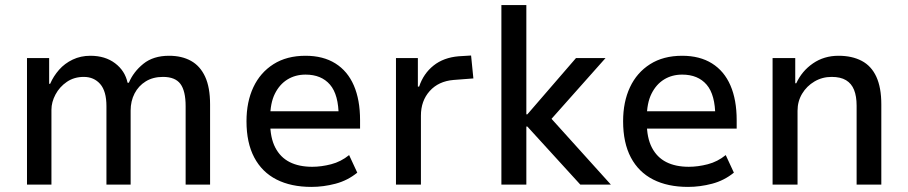

<svg xmlns="http://www.w3.org/2000/svg" viewBox="-20 -725 3564 754"><path d="M86 0V-497H173V-396H177Q190 -426 212 -451Q234 -476 265.5 -491Q297 -506 335 -506Q393 -506 432 -476.5Q471 -447 481 -400H486Q504 -443 543 -474.5Q582 -506 644 -506Q694 -506 730 -486Q766 -466 785.5 -424Q805 -382 805 -315V0H709V-308Q709 -368 688.5 -395.5Q668 -423 620 -423Q581 -423 552.5 -405.5Q524 -388 508.5 -358Q493 -328 493 -291V0H398V-308Q398 -367 373.5 -395Q349 -423 309 -423Q271 -423 242.5 -403.5Q214 -384 198 -354Q182 -324 182 -294V0Z M1203 9Q1123 9 1066 -20Q1009 -49 978.5 -106.5Q948 -164 948 -249Q948 -325 975 -382.5Q1002 -440 1054 -473Q1106 -506 1180 -506Q1249 -506 1297 -476Q1345 -446 1369.5 -389.5Q1394 -333 1394 -253V-220H1022V-288H1327L1310 -267Q1310 -353 1276 -392.5Q1242 -432 1180 -432Q1140 -432 1109 -413Q1078 -394 1059.5 -357Q1041 -320 1041 -262V-244Q1041 -184 1061 -145.5Q1081 -107 1117.5 -88.5Q1154 -70 1206 -70Q1242 -70 1280.5 -80Q1319 -90 1351 -116L1383 -47Q1345 -16 1297.5 -3.5Q1250 9 1203 9Z M1535 0V-497H1621V-385H1626Q1643 -436 1682.5 -467.5Q1722 -499 1781 -504L1830 -507L1839 -417L1761 -411Q1702 -406 1667.5 -367.5Q1633 -329 1633 -271V0Z M1949 0V-705H2047V-276H2051L2242 -497H2358L2126 -236L2130 -276L2379 0H2259L2051 -228H2047V0Z M2682 9Q2602 9 2545 -20Q2488 -49 2457.5 -106.5Q2427 -164 2427 -249Q2427 -325 2454 -382.5Q2481 -440 2533 -473Q2585 -506 2659 -506Q2728 -506 2776 -476Q2824 -446 2848.5 -389.5Q2873 -333 2873 -253V-220H2501V-288H2806L2789 -267Q2789 -353 2755 -392.5Q2721 -432 2659 -432Q2619 -432 2588 -413Q2557 -394 2538.5 -357Q2520 -320 2520 -262V-244Q2520 -184 2540 -145.5Q2560 -107 2596.5 -88.5Q2633 -70 2685 -70Q2721 -70 2759.5 -80Q2798 -90 2830 -116L2862 -47Q2824 -16 2776.5 -3.5Q2729 9 2682 9Z M3014 0V-497H3103V-398H3107Q3129 -446 3172.5 -476Q3216 -506 3273 -506Q3326 -506 3364 -486Q3402 -466 3421.5 -423.5Q3441 -381 3441 -315V0H3344V-310Q3344 -347 3334 -372Q3324 -397 3302.5 -410Q3281 -423 3246 -423Q3209 -423 3178.5 -405Q3148 -387 3130 -357Q3112 -327 3112 -290V0Z"/></svg>

Font: Nunito Sans 7pt SemiCondensed Medium
Style: Regular
Weight: 500
Width: 4
Designer: Vernon Adams
Foundry: Vernon Adams
Version: Version 3.101;gftools[0.9.27]